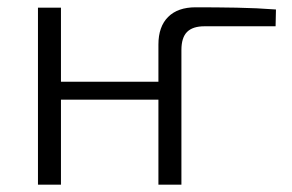

<svg xmlns="http://www.w3.org/2000/svg" viewBox="-20 -506 801 526"><path d="M147 -485V0H84V-485ZM423 -282V-233H141V-282ZM516 -486Q572 -486 628 -485Q684 -484 736 -480L735 -434H540Q508 -434 492.5 -418.5Q477 -403 477 -369V0H414V-384Q414 -433 440.5 -459.5Q467 -486 516 -486Z"/></svg>

Font: Exo 2 Light
Style: Regular
Weight: 300
Designer: Natanael Gama
Foundry: Natanael Gama
Version: Version 2.010